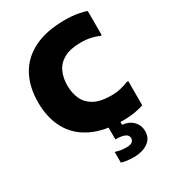

<svg xmlns="http://www.w3.org/2000/svg" viewBox="-229 -856 1107 1229"><g transform="rotate(-30 324.0 -241.0)"><path d="M36 -360Q36 -474 81.5 -557.5Q127 -641 218.5 -686.5Q310 -732 448 -732Q499 -732 541 -724.5Q583 -717 604 -708V-530H592Q571 -541 537 -548.5Q503 -556 464 -556Q386 -556 339.5 -530.5Q293 -505 272.5 -460.5Q252 -416 252 -360Q252 -304 272.5 -259.5Q293 -215 339.5 -189.5Q386 -164 464 -164Q503 -164 537 -172Q571 -180 592 -190H604V-12Q583 -3 541 4.5Q499 12 448 12Q310 12 218.5 -33.5Q127 -79 81.5 -162.5Q36 -246 36 -360ZM430 -24V32Q481 38 509.5 68Q538 98 538 140Q538 180 517 204Q496 228 463 239Q430 250 394 250Q338 250 302 238V160H306Q342 172 382 172Q415 172 426.5 161Q438 150 438 134Q438 114 416 103Q394 92 346 92V-24Z"/></g></svg>

Font: Kufam Black
Style: Regular
Weight: 900
Designer: Wael Morcos, Artur Schmal
Foundry: Original Type
Version: Version 1.301; ttfautohint (v1.8.3)